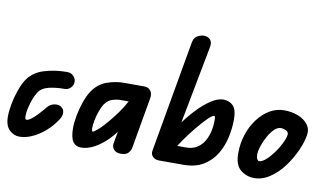

<svg xmlns="http://www.w3.org/2000/svg" viewBox="-68 -800 1660 955"><g transform="rotate(10 761.5 -323.0)"><path d="M74 4Q46 4 23.5 -17.5Q1 -39 1 -85Q1 -112 7.5 -147.5Q14 -183 26 -217.5Q38 -252 53 -276Q82 -320 136 -337Q190 -354 254 -354Q273 -354 285.5 -341Q298 -328 298 -312Q298 -295 285.5 -282Q273 -269 254 -269Q211 -269 175.5 -260.5Q140 -252 124 -227Q114 -212 105.5 -189Q97 -166 92 -143Q87 -120 87 -104Q87 -100 88 -92.5Q89 -85 95 -85Q104 -85 118 -95.5Q132 -106 145.5 -120Q159 -134 170 -147Q181 -160 184 -164Q198 -181 219.5 -184.5Q241 -188 254 -178Q268 -168 268.5 -151Q269 -134 258 -117Q235 -81 203.5 -53.5Q172 -26 138.5 -11Q105 4 74 4Z M387 4Q358 4 344 -17Q330 -38 330 -85Q330 -112 336.5 -147.5Q343 -183 355 -217.5Q367 -252 382 -276Q411 -319 454 -334.5Q497 -350 539 -350H625V-263H539Q520 -263 497.5 -256Q475 -249 458 -224Q449 -209 441 -186.5Q433 -164 428.5 -141Q424 -118 424 -102Q424 -98 425 -91Q426 -84 430 -84Q434 -84 454.5 -101Q475 -118 515 -167Q544 -203 565.5 -238.5Q587 -274 606 -308H674Q661 -279 643.5 -250Q626 -221 608 -192Q590 -163 572 -134Q550 -97 519 -65.5Q488 -34 453.5 -15Q419 4 387 4ZM586 0Q562 0 550.5 -13.5Q539 -27 542 -44L579 -252V-350H644Q664 -350 675.5 -335Q687 -320 682 -295L637 -37Q635 -26 624 -13Q613 0 586 0Z M902 0H794V-87H902Q930 -87 951.5 -99Q973 -111 987.5 -132.5Q1002 -154 1009.5 -183Q1017 -212 1017 -246Q1017 -253 1016 -259.5Q1015 -266 1011 -266Q1002 -266 980 -244.5Q958 -223 930.5 -189.5Q903 -156 877 -119Q851 -82 835 -51H794V-104Q815 -147 845.5 -191Q876 -235 911 -272Q946 -309 980 -331.5Q1014 -354 1042 -354Q1073 -354 1092 -334.5Q1111 -315 1111 -265Q1111 -222 1101 -175.5Q1091 -129 1067.5 -89.5Q1044 -50 1003.5 -25Q963 0 902 0ZM779 0Q759 0 747 -12.5Q735 -25 739 -44L838 -607Q843 -632 860 -641Q877 -650 892 -650Q912 -650 924 -637Q936 -624 931 -599L836 -101L840 0Z M1259 4Q1222 4 1191.5 -20Q1161 -44 1161 -104Q1161 -154 1175.5 -198.5Q1190 -243 1216.5 -278.5Q1243 -314 1277 -334Q1311 -354 1350 -354Q1388 -354 1420 -341.5Q1452 -329 1470 -305.5Q1488 -282 1482 -250Q1476 -213 1456 -169.5Q1436 -126 1406.5 -86.5Q1377 -47 1339 -21.5Q1301 4 1259 4ZM1269 -83Q1284 -83 1303 -99.5Q1322 -116 1340 -140.5Q1358 -165 1371 -191Q1384 -217 1387 -236Q1389 -250 1376 -257Q1363 -264 1348 -264Q1332 -264 1315.5 -248Q1299 -232 1285.5 -207.5Q1272 -183 1263.5 -157.5Q1255 -132 1255 -113Q1255 -99 1260 -91Q1265 -83 1269 -83Z"/></g></svg>

Font: Edu QLD Beginners
Style: Regular
Weight: 400
Designer: Tina and Corey Anderson
Foundry: Google for Education
Version: Version 1.001